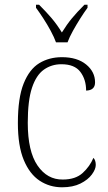

<svg xmlns="http://www.w3.org/2000/svg" viewBox="-20 -786 461 816"><path d="M244 10Q191 10 148.5 -18Q106 -46 81 -106Q56 -166 56 -263Q56 -370 80.5 -431Q105 -492 147 -517.5Q189 -543 243 -543Q308 -543 346 -512Q384 -481 384 -436Q384 -402 346 -401Q346 -448 321.5 -480.5Q297 -513 241 -513Q199 -513 166.5 -490Q134 -467 116 -413Q98 -359 98 -264Q98 -143 139.5 -82.5Q181 -22 247 -23Q301 -23 331.5 -51Q362 -79 377 -115Q387 -105 387 -85Q387 -67 370.5 -44.5Q354 -22 322 -6Q290 10 244 10ZM218 -606Q210 -628 195.5 -655Q181 -682 164 -708Q147 -734 133 -753V-766H146Q178 -734 200 -708Q222 -682 243 -648Q264 -682 285.5 -708Q307 -734 339 -766H352V-753Q338 -734 321.5 -708Q305 -682 290 -655Q275 -628 267 -606Z"/></svg>

Font: Noto Serif SemiCondensed ExtraLight
Style: Regular
Weight: 200
Width: 4
Designer: Monotype Design Team
Foundry: Monotype Imaging Inc.
Version: Version 2.014